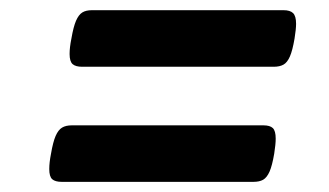

<svg xmlns="http://www.w3.org/2000/svg" viewBox="-20 -471 640 373"><path d="M555.2 -424.8Q555.2 -414.6 552.2 -396Q548.3 -373 543.2 -361.3Q538.1 -349.6 530.8 -345.5Q523.4 -341.3 511.7 -341.3H139.6Q127 -341.3 121.1 -346.4Q115.2 -351.6 115.2 -366.2Q115.2 -378.9 118.7 -396Q122.6 -418.9 127.7 -430.7Q132.8 -442.4 139.9 -446.8Q147 -451.2 158.7 -451.2H530.8Q543.5 -451.2 549.3 -445.6Q555.2 -439.9 555.2 -424.8ZM515.6 -201.7Q515.6 -190.9 512.7 -172.4Q508.8 -149.4 503.7 -137.7Q498.5 -126 491.2 -121.8Q483.9 -117.7 472.2 -117.7H100.1Q87.4 -117.7 81.5 -122.8Q75.7 -127.9 75.7 -142.6Q75.7 -155.3 79.1 -172.4Q83 -195.3 88.1 -207Q93.3 -218.8 100.6 -223.1Q107.9 -227.5 119.6 -227.5H491.7Q504.4 -227.5 510 -222.2Q515.6 -216.8 515.6 -201.7Z"/></svg>

Font: Courier Prime
Style: Bold Italic
Weight: 700
Italic angle: -10°
Designer: Alan Dague-Greene
Foundry: Quote-Unquote Apps
Version: Version 3.018